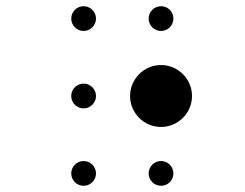

<svg xmlns="http://www.w3.org/2000/svg" viewBox="-20 -610 790 620"><path d="M210 -550C210 -528 228 -510 250 -510C272 -510 290 -528 290 -550C290 -572 272 -590 250 -590C228 -590 210 -572 210 -550ZM210 -300C210 -278 228 -260 250 -260C272 -260 290 -278 290 -300C290 -322 272 -340 250 -340C228 -340 210 -322 210 -300ZM210 -50C210 -28 228 -10 250 -10C272 -10 290 -28 290 -50C290 -72 272 -90 250 -90C228 -90 210 -72 210 -50ZM460 -550C460 -528 478 -510 500 -510C522 -510 540 -528 540 -550C540 -572 522 -590 500 -590C478 -590 460 -572 460 -550ZM400 -300C400 -245 445 -200 500 -200C555 -200 600 -245 600 -300C600 -355 555 -400 500 -400C445 -400 400 -355 400 -300ZM460 -50C460 -28 478 -10 500 -10C522 -10 540 -28 540 -50C540 -72 522 -90 500 -90C478 -90 460 -72 460 -50Z"/></svg>

Font: APH Braille Shadows
Style: Regular
Weight: 400
Designer: M R Gray
Version: Version 1.1